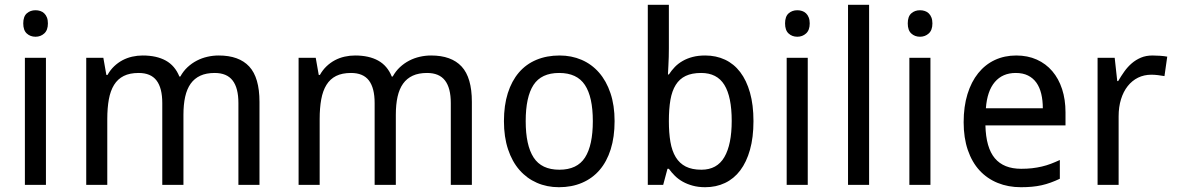

<svg xmlns="http://www.w3.org/2000/svg" viewBox="-20 -780 4964 810"><path d="M173.8 0H85V-536.1H173.8ZM78.1 -681.2Q78.1 -710.4 93 -723.6Q107.9 -736.8 129.9 -736.8Q140.6 -736.8 150.1 -733.6Q159.7 -730.5 166.7 -723.6Q173.8 -716.8 178 -706.3Q182.1 -695.8 182.1 -681.2Q182.1 -652.8 166.7 -638.9Q151.4 -625 129.9 -625Q107.9 -625 93 -638.7Q78.1 -652.3 78.1 -681.2Z M985.8 0V-345.2Q985.8 -408.7 961.4 -440.4Q937 -472.2 885.7 -472.2Q850.1 -472.2 825.2 -460.7Q800.3 -449.2 784.4 -427Q768.6 -404.8 761.2 -371.8Q753.9 -338.9 753.9 -295.9V0H664.6V-345.2Q664.6 -408.7 640.4 -440.4Q616.2 -472.2 564.9 -472.2Q527.3 -472.2 502 -459.5Q476.6 -446.8 461.2 -421.9Q445.8 -397 439.2 -360.8Q432.6 -324.7 432.6 -277.8V0H343.8V-536.1H416L428.7 -463.9H433.6Q445.3 -484.9 461.4 -500.2Q477.5 -515.6 496.8 -525.9Q516.1 -536.1 537.8 -541Q559.6 -545.9 582 -545.9Q640.6 -545.9 679.4 -524.4Q718.3 -502.9 736.8 -457H740.7Q753.4 -480 771.2 -496.6Q789.1 -513.2 810.3 -524.2Q831.5 -535.2 855 -540.5Q878.4 -545.9 902.8 -545.9Q988.3 -545.9 1031.5 -499.3Q1074.7 -452.6 1074.7 -350.1V0Z M1881.8 0V-345.2Q1881.8 -408.7 1857.4 -440.4Q1833 -472.2 1781.7 -472.2Q1746.1 -472.2 1721.2 -460.7Q1696.3 -449.2 1680.4 -427Q1664.6 -404.8 1657.2 -371.8Q1649.9 -338.9 1649.9 -295.9V0H1560.5V-345.2Q1560.5 -408.7 1536.4 -440.4Q1512.2 -472.2 1460.9 -472.2Q1423.3 -472.2 1397.9 -459.5Q1372.6 -446.8 1357.2 -421.9Q1341.8 -397 1335.2 -360.8Q1328.6 -324.7 1328.6 -277.8V0H1239.7V-536.1H1312L1324.7 -463.9H1329.6Q1341.3 -484.9 1357.4 -500.2Q1373.5 -515.6 1392.8 -525.9Q1412.1 -536.1 1433.8 -541Q1455.6 -545.9 1478 -545.9Q1536.6 -545.9 1575.4 -524.4Q1614.3 -502.9 1632.8 -457H1636.7Q1649.4 -480 1667.2 -496.6Q1685.1 -513.2 1706.3 -524.2Q1727.5 -535.2 1751 -540.5Q1774.4 -545.9 1798.8 -545.9Q1884.3 -545.9 1927.5 -499.3Q1970.7 -452.6 1970.7 -350.1V0Z M2572.8 -269Q2572.8 -202.1 2556.4 -150.1Q2540 -98.1 2509.5 -62.7Q2479 -27.3 2435.5 -8.8Q2392.1 9.8 2337.9 9.8Q2287.6 9.8 2245.1 -8.8Q2202.6 -27.3 2171.6 -62.7Q2140.6 -98.1 2123.3 -150.1Q2106 -202.1 2106 -269Q2106 -335.4 2122.3 -387Q2138.7 -438.5 2168.9 -473.9Q2199.2 -509.3 2242.9 -527.6Q2286.6 -545.9 2340.8 -545.9Q2391.1 -545.9 2433.6 -527.6Q2476.1 -509.3 2507.1 -473.9Q2538.1 -438.5 2555.4 -387Q2572.8 -335.4 2572.8 -269ZM2197.8 -269Q2197.8 -167 2231.2 -115.5Q2264.6 -64 2339.8 -64Q2415 -64 2448 -115.5Q2481 -167 2481 -269Q2481 -371.1 2447.5 -421.6Q2414.1 -472.2 2338.9 -472.2Q2263.7 -472.2 2230.7 -421.6Q2197.8 -371.1 2197.8 -269Z M2955.1 -545.9Q3001 -545.9 3038.6 -528.3Q3076.2 -510.7 3102.8 -475.8Q3129.4 -440.9 3144 -389.2Q3158.7 -337.4 3158.7 -269Q3158.7 -200.2 3144 -148.2Q3129.4 -96.2 3102.8 -61Q3076.2 -25.9 3038.6 -8.1Q3001 9.8 2955.1 9.8Q2926.3 9.8 2902.8 3.4Q2879.4 -2.9 2860.6 -13.4Q2841.8 -23.9 2827.4 -38.1Q2813 -52.2 2801.8 -67.9H2795.9L2777.8 0H2712.9V-759.8H2801.8V-576.2Q2801.8 -559.1 2801.3 -539.8Q2800.8 -520.5 2799.8 -503.9Q2798.8 -484.4 2797.9 -465.8H2801.8Q2813 -482.9 2827.1 -497.6Q2841.3 -512.2 2860.1 -522.9Q2878.9 -533.7 2902.3 -539.8Q2925.8 -545.9 2955.1 -545.9ZM2938 -472.2Q2898.9 -472.2 2872.8 -459.7Q2846.7 -447.3 2830.8 -421.9Q2814.9 -396.5 2808.3 -358.4Q2801.8 -320.3 2801.8 -269Q2801.8 -219.7 2808.3 -181.4Q2814.9 -143.1 2830.8 -116.9Q2846.7 -90.8 2873 -77.4Q2899.4 -64 2939 -64Q3004.9 -64 3035.9 -117.2Q3066.9 -170.4 3066.9 -270Q3066.9 -371.6 3035.9 -421.9Q3004.9 -472.2 2938 -472.2Z M3387.7 0H3298.8V-536.1H3387.7ZM3292 -681.2Q3292 -710.4 3306.9 -723.6Q3321.8 -736.8 3343.8 -736.8Q3354.5 -736.8 3364 -733.6Q3373.5 -730.5 3380.6 -723.6Q3387.7 -716.8 3391.8 -706.3Q3396 -695.8 3396 -681.2Q3396 -652.8 3380.6 -638.9Q3365.2 -625 3343.8 -625Q3321.8 -625 3306.9 -638.7Q3292 -652.3 3292 -681.2Z M3646.5 0H3557.6V-759.8H3646.5Z M3905.3 0H3816.4V-536.1H3905.3ZM3809.6 -681.2Q3809.6 -710.4 3824.5 -723.6Q3839.4 -736.8 3861.3 -736.8Q3872.1 -736.8 3881.6 -733.6Q3891.1 -730.5 3898.2 -723.6Q3905.3 -716.8 3909.4 -706.3Q3913.6 -695.8 3913.6 -681.2Q3913.6 -652.8 3898.2 -638.9Q3882.8 -625 3861.3 -625Q3839.4 -625 3824.5 -638.7Q3809.6 -652.3 3809.6 -681.2Z M4287.1 9.8Q4233.4 9.8 4189 -8.3Q4144.5 -26.4 4112.5 -61Q4080.6 -95.7 4063 -147Q4045.4 -198.2 4045.4 -264.2Q4045.4 -330.6 4061.5 -382.8Q4077.6 -435.1 4106.9 -471.4Q4136.2 -507.8 4177 -526.9Q4217.8 -545.9 4267.1 -545.9Q4315.4 -545.9 4354 -528.6Q4392.6 -511.2 4419.4 -479.7Q4446.3 -448.2 4460.7 -404.1Q4475.1 -359.9 4475.1 -306.2V-251H4137.2Q4139.6 -156.7 4177 -112.3Q4214.4 -67.9 4288.1 -67.9Q4313 -67.9 4334.2 -70.3Q4355.5 -72.8 4375.2 -77.4Q4395 -82 4413.6 -89.1Q4432.1 -96.2 4451.2 -105V-25.9Q4431.6 -16.6 4412.8 -9.8Q4394 -2.9 4374.3 1.5Q4354.5 5.9 4333.3 7.8Q4312 9.8 4287.1 9.8ZM4265.1 -472.2Q4209.5 -472.2 4177 -434.1Q4144.5 -396 4139.2 -323.2H4379.4Q4379.4 -356.4 4372.8 -384Q4366.2 -411.6 4352.3 -431.2Q4338.4 -450.7 4316.9 -461.4Q4295.4 -472.2 4265.1 -472.2Z M4842.3 -545.9Q4856.4 -545.9 4874 -544.7Q4891.6 -543.5 4904.3 -541L4892.6 -459Q4878.9 -461.4 4864.5 -463.1Q4850.1 -464.8 4837.4 -464.8Q4806.6 -464.8 4781.2 -452.4Q4755.9 -439.9 4737.5 -416.7Q4719.2 -393.6 4709.2 -361.1Q4699.2 -328.6 4699.2 -289.1V0H4610.4V-536.1H4682.6L4693.4 -438H4697.3Q4709.5 -459 4723.4 -478.5Q4737.3 -498 4754.6 -512.9Q4772 -527.8 4793.5 -536.9Q4814.9 -545.9 4842.3 -545.9Z"/></svg>

Font: WenQuanYi Micro Hei
Style: Regular
Weight: 400
Foundry: Ascender Corporation
Version: Version 0.2.0-beta